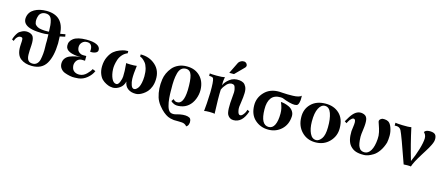

<svg xmlns="http://www.w3.org/2000/svg" viewBox="-58 -1460 5643 2430"><g transform="rotate(15 2764.0 -245.0)"><path d="M641 -453Q595 -443 573 -438Q576 -351 576 -348Q572 -176 515 -81Q458 14 329 14Q236 14 178.5 -31Q121 -76 122 -183Q122 -198 123.5 -218.5Q125 -239 125.5 -251Q126 -263 125.5 -275.5Q125 -288 121.5 -294.5Q118 -301 112 -303Q84 -311 62.5 -293.5Q41 -276 33 -254L25 -233L0 -246Q17 -303 48 -343Q61 -360 96.5 -377Q132 -394 172 -389Q226 -381 243 -346.5Q260 -312 256 -240Q250 -164 251 -114.5Q252 -65 270.5 -41Q289 -17 330 -17Q364 -17 386 -38.5Q408 -60 416 -95Q424 -130 428 -173.5Q432 -217 430 -260Q428 -303 430 -342Q430 -354 429 -387Q428 -420 428 -427Q410 -424 381 -421.5Q352 -419 282 -423.5Q212 -428 164 -449Q85 -485 97 -563Q108 -634 172.5 -671Q237 -708 330 -708Q555 -707 570 -472L636 -484ZM426 -461Q425 -513 422 -545Q419 -577 409.5 -610Q400 -643 379.5 -658.5Q359 -674 327 -674Q295 -674 273 -659Q251 -644 243 -621Q235 -598 232.5 -578.5Q230 -559 232 -541Q234 -526 237.5 -516Q241 -506 250 -498Q259 -490 261.5 -488Q264 -486 278 -478Q295 -468 332 -463.5Q369 -459 398 -460Z M1123 -131Q1100 -77 1049.5 -35.5Q999 6 939 13Q921 14 891 16Q861 18 824.5 10.5Q788 3 756.5 -9Q725 -21 703.5 -48.5Q682 -76 682 -114Q682 -154 703.5 -182.5Q725 -211 761 -225Q797 -239 829.5 -245.5Q862 -252 898 -254Q703 -257 696 -348Q691 -409 743.5 -447.5Q796 -486 910 -487Q998 -488 1046.5 -465Q1095 -442 1094 -398Q1093 -370 1059 -358Q1025 -346 994 -352Q1002 -404 982 -434.5Q962 -465 910 -458Q874 -452 853 -421.5Q832 -391 841 -348Q849 -308 892 -291Q902 -287 919.5 -286Q937 -285 949 -286H962V-285V-284V-283V-282V-281V-280V-279V-278V-277V-276V-275V-274V-273V-271V-270V-269V-268V-267V-265V-264V-263V-261V-260V-258V-257V-255V-254V-252V-251V-249V-247V-246V-244V-243V-241V-239V-237V-236V-234V-224L950 -225Q938 -226 921 -225.5Q904 -225 893 -221Q861 -209 845.5 -178Q830 -147 836 -114Q842 -72 872 -52.5Q902 -33 942 -36Q990 -39 1029.5 -77.5Q1069 -116 1083 -147Z M1890 -223Q1888 -172 1871.5 -130Q1855 -88 1832 -62.5Q1809 -37 1781.5 -19Q1754 -1 1731.5 6.5Q1709 14 1692 14Q1629 16 1586.5 -14.5Q1544 -45 1536 -106Q1523 -48 1478.5 -17Q1434 14 1389 14Q1373 14 1351 9.5Q1329 5 1298.5 -10.5Q1268 -26 1244 -49Q1220 -72 1203.5 -115Q1187 -158 1188 -213Q1190 -285 1216.5 -338.5Q1243 -392 1275.5 -419Q1308 -446 1350.5 -462Q1393 -478 1417 -481Q1441 -484 1459 -484V-455Q1419 -439 1391.5 -407Q1364 -375 1352 -337Q1340 -299 1335.5 -268.5Q1331 -238 1332 -213Q1335 -142 1358.5 -92Q1382 -42 1421 -42Q1445 -42 1462 -84Q1479 -126 1480 -156Q1484 -217 1473 -331Q1480 -328 1530 -327Q1580 -326 1612 -331Q1597 -222 1599 -156Q1600 -116 1613.5 -77.5Q1627 -39 1653 -39Q1659 -39 1667 -41.5Q1675 -44 1688 -55.5Q1701 -67 1711.5 -86Q1722 -105 1730 -142Q1738 -179 1739 -227Q1740 -286 1727 -332Q1714 -378 1693 -402.5Q1672 -427 1654.5 -439.5Q1637 -452 1622 -456V-484Q1736 -486 1816 -415Q1896 -344 1890 -223Z M2470 -246Q2471 -184 2447 -123.5Q2423 -63 2379 -26Q2337 10 2278 19.5Q2219 29 2188 12Q2158 -2 2150 -15L2172 -46Q2190 -21 2216 -19Q2308 -9 2315 -201Q2318 -331 2299 -394Q2280 -457 2223 -457Q2187 -457 2163 -435Q2139 -413 2127.5 -369.5Q2116 -326 2112 -275.5Q2108 -225 2110 -155Q2110 -154 2110 -131.5Q2110 -109 2111 -91.5Q2112 -74 2114 -44.5Q2116 -15 2120.5 8.5Q2125 32 2131.5 57Q2138 82 2148.5 100.5Q2159 119 2173 128Q2185 136 2203.5 137.5Q2222 139 2236.5 136Q2251 133 2271 127.5Q2291 122 2298 121Q2382 106 2424 129Q2439 137 2444.5 162.5Q2450 188 2441 213.5Q2432 239 2411 247Q2405 231 2380 220Q2356 210 2309 211Q2262 212 2241 210Q2192 204 2162 190Q2132 176 2101 150Q2069 124 2033.5 79Q1998 34 1982 -16Q1949 -124 1967 -249Q1973 -291 1991 -331Q2009 -371 2039.5 -408Q2070 -445 2119.5 -467.5Q2169 -490 2230 -489Q2335 -489 2401 -423Q2467 -357 2470 -246Z M2954 -697Q2955 -689 2952 -681Q2949 -673 2945 -668.5Q2941 -664 2932.5 -655.5Q2924 -647 2921 -644L2827 -549H2765L2837 -696Q2850 -721 2885 -734Q2897 -737 2911 -736.5Q2925 -736 2938 -725.5Q2951 -715 2954 -697ZM3137 -142Q3086 16 2970 16Q2919 16 2892 -29Q2863 -77 2883 -271Q2891 -333 2883.5 -366.5Q2876 -400 2869 -409Q2862 -418 2849 -422Q2827 -428 2805.5 -419.5Q2784 -411 2768.5 -394Q2753 -377 2740.5 -359.5Q2728 -342 2722 -328L2716 -315Q2711 -212 2720 1Q2707 -6 2652 -6Q2597 -6 2582 0Q2585 -16 2591 -104Q2597 -192 2598 -246Q2600 -393 2585 -427Q2580 -446 2529 -446V-478Q2546 -474 2618 -473Q2690 -472 2726 -482Q2714 -424 2717 -372Q2733 -416 2787 -458Q2841 -500 2918 -491Q2949 -487 2969.5 -474.5Q2990 -462 3005 -432Q3020 -402 3019 -352Q3018 -302 3006 -224Q2994 -162 2999.5 -127Q3005 -92 3014.5 -78.5Q3024 -65 3036 -66Q3054 -66 3072 -87Q3090 -108 3098 -126.5Q3106 -145 3109 -157Z M3727 -508Q3726 -503 3728 -477Q3730 -451 3721.5 -416.5Q3713 -382 3694 -376Q3653 -362 3546 -398Q3537 -401 3523 -407Q3509 -413 3499.5 -415.5Q3490 -418 3476 -418Q3391 -420 3352 -367.5Q3313 -315 3315 -218Q3317 -16 3423 -16Q3473 -16 3499 -69Q3525 -122 3525 -218Q3526 -288 3492 -362Q3514 -362 3543 -355Q3572 -348 3603 -333Q3634 -318 3654 -289Q3674 -260 3673 -223Q3668 -113 3597.5 -47.5Q3527 18 3426 18Q3324 18 3251 -47Q3178 -112 3176 -232Q3174 -334 3247 -409.5Q3320 -485 3443 -482Q3444 -482 3479.5 -479.5Q3515 -477 3547 -476.5Q3579 -476 3618.5 -477Q3658 -478 3687.5 -486Q3717 -494 3727 -508Z M4297 -235Q4299 -131 4226.5 -55.5Q4154 20 4039 19Q3932 18 3861.5 -56Q3791 -130 3790 -245Q3788 -350 3857 -418.5Q3926 -487 4042 -488Q4154 -490 4225 -424Q4296 -358 4297 -235ZM4150 -204Q4152 -316 4126.5 -387.5Q4101 -459 4044 -459Q3996 -459 3964.5 -398.5Q3933 -338 3934 -223Q3935 -131 3964 -70.5Q3993 -10 4047 -11Q4084 -12 4116.5 -57Q4149 -102 4150 -204Z M4923 -213Q4903 -147 4869.5 -99Q4836 -51 4799.5 -28.5Q4763 -6 4734 4Q4705 14 4682 14Q4617 16 4573 1.5Q4529 -13 4496 -51Q4446 -110 4450 -237Q4451 -252 4457 -292.5Q4463 -333 4462 -358Q4461 -383 4449 -392Q4432 -404 4410.5 -385.5Q4389 -367 4376 -342L4363 -317L4336 -335Q4377 -410 4409 -445Q4472 -513 4548 -484Q4586 -469 4593 -422.5Q4600 -376 4589 -299Q4578 -222 4579 -198Q4582 -98 4603 -64Q4611 -50 4617.5 -42.5Q4624 -35 4639.5 -27.5Q4655 -20 4677 -20Q4726 -20 4757.5 -73Q4789 -126 4796 -225Q4800 -269 4789.5 -315Q4779 -361 4765.5 -397Q4752 -433 4751 -440Q4745 -468 4777 -484Q4788 -492 4817 -490Q4846 -488 4866 -477Q4896 -459 4914 -407Q4932 -355 4931.5 -304Q4931 -253 4923 -213Z M5499 -419Q5500 -400 5494.5 -379Q5489 -358 5475 -330Q5461 -302 5451.5 -285.5Q5442 -269 5418.5 -231.5Q5395 -194 5387 -181Q5309 -57 5292 1Q5282 -2 5244 -2Q5206 -2 5197 0Q5075 -351 5046 -408Q5042 -416 5036.5 -422Q5031 -428 5026.5 -432Q5022 -436 5015 -439Q5008 -442 5003.5 -443.5Q4999 -445 4991 -445.5Q4983 -446 4980.5 -446Q4978 -446 4969.5 -446Q4961 -446 4960 -446V-483Q4978 -479 5054 -476Q5130 -473 5169 -481Q5216 -263 5275 -66Q5313 -147 5341 -240.5Q5369 -334 5370 -389Q5370 -403 5367 -415.5Q5364 -428 5359 -436Q5354 -444 5349 -450.5Q5344 -457 5341 -460L5338 -462L5340 -465Q5342 -468 5346 -472Q5350 -476 5356 -480.5Q5362 -485 5372.5 -488Q5383 -491 5396 -492Q5444 -495 5470.5 -479.5Q5497 -464 5499 -419Z"/></g></svg>

Font: GFS Artemisia
Style: Bold
Weight: 700
Designer: Designed by Takis Katsoulidis.
Foundry: Designed by Takis Katsoulidis.
Version: Version 1.0